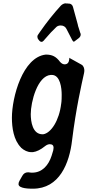

<svg xmlns="http://www.w3.org/2000/svg" viewBox="-20 -908 530 1161"><path d="M249 -668C261 -682 274 -697 288 -712L318 -742C325 -750 335 -754 347 -754C363 -754 375 -747 382 -733L415 -669L414 -670C419 -661 423 -656 426 -656C428 -656 432 -658 436 -662L457 -678C464 -684 468 -691 468 -699C468 -703 467 -707 465 -710L456 -739C453 -747 451 -754 450 -761C440 -796 430 -832 421 -867C418 -878 409 -885 400 -886C395 -886 391 -886 388 -887H379L376 -888C366 -887 356 -882 348 -874C304 -826 262 -773 223 -717L210 -698C207 -695 206 -690 206 -686C206 -680 208 -674 213 -668L219 -661L217 -662C222 -658 226 -655 231 -655C236 -655 241 -658 246 -664ZM488 -465C489 -470 490 -476 490 -481C490 -492 487 -509 473 -517C449 -530 425 -544 401 -557L398 -559C399 -558 399 -555 399 -551C397 -530 388 -519 371 -519C361 -519 352 -524 343 -534C319 -566 296 -578 257 -578C117 -563 52 -320 52 -196C52 -137 62 -61 107 -16H106C126 2 147 12 169 12H179C202 9 226 -3 252 -24C262 -32 272 -36 281 -36C296 -36 304 -29 304 -15C304 -11 303 -6 302 1L292 34C274 90 236 136 175 136C170 136 165 136 160 135C156 134 152 134 149 134C134 134 123 141 115 155L98 185C94 192 92 198 92 205V206C93 233 160 233 179 233C339 233 400 80 416 -61C440 -255 473 -397 488 -465ZM237 -96C177 -96 166 -172 166 -218C166 -291 206 -449 287 -455H293C345 -455 353 -374 353 -335C353 -325 353 -297 350 -280V-281C338 -178 288 -103 241 -96Z"/></svg>

Font: Bangerz
Style: Regular
Weight: 400
Designer: vernon adams
Foundry: Vernon Adams
Version: Version 2.10;December 28, 2023;FontCreator 13.0.0.2683 64-bi